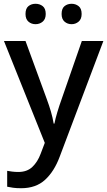

<svg xmlns="http://www.w3.org/2000/svg" viewBox="-20 -756 567 1016"><path d="M1 -539H115L227 -233Q240 -198 249.5 -165.5Q259 -133 264 -102H268Q273 -128 283.5 -163Q294 -198 307 -234L413 -539H527L296 73Q267 151 218.5 195.5Q170 240 92 240Q67 240 49 237.5Q31 235 18 232V148Q28 150 44 152Q60 154 77 154Q123 154 151 127.5Q179 101 195 58L217 0ZM115 -682Q115 -711 130.5 -723.5Q146 -736 168 -736Q190 -736 206 -723.5Q222 -711 222 -682Q222 -655 206 -641.5Q190 -628 168 -628Q146 -628 130.5 -641.5Q115 -655 115 -682ZM306 -682Q306 -711 321.5 -723.5Q337 -736 359 -736Q380 -736 396 -723.5Q412 -711 412 -682Q412 -655 396 -641.5Q380 -628 359 -628Q337 -628 321.5 -641.5Q306 -655 306 -682Z"/></svg>

Font: Noto Sans Ol Chiki Medium
Style: Regular
Weight: 500
Designer: Monotype Design Team, Lewis McGuffie
Foundry: Monotype Imaging Inc.
Version: Version 2.003; ttfautohint (v1.8.4.7-5d5b)